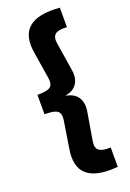

<svg xmlns="http://www.w3.org/2000/svg" viewBox="-172 -864 702 1038"><g transform="rotate(-20 179.0 -345.0)"><path d="M316.5 112.5Q193 123.5 139.5 78Q86 32.5 104 -71L128 -222.5Q132 -248.5 126 -263Q120 -277.5 100 -283.8Q80 -290 41.5 -290V-401.5Q80 -401.5 100 -407.5Q120 -413.5 126 -428.2Q132 -443 128 -468.5L104 -618Q86 -722.5 139.8 -768Q193.5 -813.5 316.5 -803V-691Q268 -694.5 249.5 -679.5Q231 -664.5 236.5 -628L262 -467Q270.5 -417 250.5 -385.8Q230.5 -354.5 183.5 -346V-345Q232 -336 252 -304.5Q272 -273 263.5 -223.5L236.5 -62.5Q230.5 -27 249.2 -11.8Q268 3.5 316.5 1Z"/></g></svg>

Font: Geologica Cursive
Style: Bold
Weight: 700
Designer: Sindre Bremnes, Frode Helland
Foundry: Monokrom Skriftforlag AS
Version: Version 1.010;gftools[0.9.28]